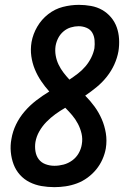

<svg xmlns="http://www.w3.org/2000/svg" viewBox="-20 -763 540 791"><path d="M204 8Q177 8 151 3.5Q125 -1 102 -12.5Q79 -24 62 -43Q45 -62 36 -86Q27 -110 24.5 -137Q22 -164 27 -190Q32 -221 46 -250Q60 -279 81.5 -304Q103 -329 129 -349Q155 -369 183 -386Q165 -406 149.5 -429Q134 -452 123.5 -477.5Q113 -503 109 -531.5Q105 -560 110 -590Q116 -623 133.5 -653Q151 -683 178.5 -704.5Q206 -726 239 -734.5Q272 -743 305 -743Q330 -743 355 -738.5Q380 -734 401 -722Q422 -710 437.5 -691.5Q453 -673 461 -650.5Q469 -628 470.5 -602.5Q472 -577 468 -552Q463 -524 451 -497.5Q439 -471 420.5 -447.5Q402 -424 379 -405Q356 -386 331 -369Q352 -348 369.5 -324Q387 -300 399 -272.5Q411 -245 416 -214.5Q421 -184 416 -152Q412 -129 402 -106.5Q392 -84 376.5 -65Q361 -46 340.5 -31Q320 -16 297 -7.5Q274 1 250.5 4.5Q227 8 204 8ZM266 -435Q284 -447 301 -460Q318 -473 332 -489.5Q346 -506 355.5 -525Q365 -544 369 -564Q371 -581 369.5 -598Q368 -615 360 -628.5Q352 -642 336.5 -648.5Q321 -655 304 -655Q288 -655 271.5 -650Q255 -645 241.5 -633.5Q228 -622 220 -606.5Q212 -591 209 -574Q206 -554 209.5 -534Q213 -514 221.5 -496.5Q230 -479 241.5 -464Q253 -449 266 -435ZM204 -80Q223 -80 242 -85Q261 -90 277.5 -102Q294 -114 304 -131.5Q314 -149 317 -168Q321 -191 316 -212.5Q311 -234 301 -253Q291 -272 277.5 -288Q264 -304 249 -319Q228 -307 208 -292.5Q188 -278 171 -260.5Q154 -243 142 -222Q130 -201 126 -178Q123 -159 126 -140Q129 -121 139.5 -107Q150 -93 167.5 -86.5Q185 -80 204 -80Z"/></svg>

Font: iosevka_custom_sans_ss08 SmBd
Style: Italic
Weight: 600
Italic angle: -10°
Designer: Belleve Invis
Foundry: Belleve Invis
Version: Version 10.3.0; ttfautohint (v1.8.3)